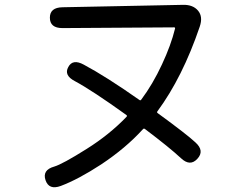

<svg xmlns="http://www.w3.org/2000/svg" viewBox="-20 -733 1040 793"><path d="M231 35Q182 53 168 11Q154 -31 204 -45Q238 -55 338 -118Q432 -177 503 -251Q506 -255 502 -258Q360 -360 289 -398Q243 -422 262 -456Q280 -491 326 -466Q418 -417 556 -320Q560 -317 563 -321Q611 -385 649 -467Q686 -546 703 -615Q704 -620 699 -620L238 -617Q186 -617 186 -660Q186 -702 238 -703L736 -713Q777 -714 798 -689Q819 -664 805 -623Q734 -414 630 -273Q627 -269 631 -266Q753 -177 787 -145Q826 -110 795 -77Q765 -44 727 -80Q681 -123 579 -200Q574 -204 570 -199Q499 -121 398 -54Q303 8 231 35Z"/></svg>

Font: Resource Han Rounded HK
Style: Regular
Weight: 400
Designer: Cyano Hao (round all glyphs); Ryoko NISHIZUKA  (kana, bopomofo & ideographs); Paul D. Hunt (Latin, Greek & Cyrillic); Sa
Foundry: Cyano Hao
Version: 0.990